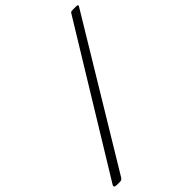

<svg xmlns="http://www.w3.org/2000/svg" viewBox="-328 -891 1151 1151"><g transform="rotate(-45 248.0 -315.0)"><path d="M517 -780H539.5Q554 -780 556.8 -776.8Q559.5 -773.5 554 -765L10.5 134Q4.5 143.5 -0.2 146.8Q-5 150 -20.5 150H-36.5Q-55 150 -59 144.8Q-63 139.5 -56.5 129L489 -763Q494.5 -772.5 498.2 -776.2Q502 -780 517 -780Z"/></g></svg>

Font: Besley
Style: Italic
Weight: 400
Italic angle: -13°
Designer: Owen Earl
Foundry: indestructible type*
Version: Version 4.000; ttfautohint (v1.8.4.7-5d5b)